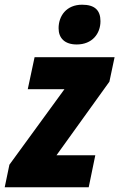

<svg xmlns="http://www.w3.org/2000/svg" viewBox="-62 -796 507 816"><path d="M264 -607C330 -607 365 -653 365 -706C365 -752 341 -776 287 -776C220 -776 187 -728 187 -676C187 -634 213 -607 264 -607ZM-42 0H315L343 -136H178L403 -449L425 -553H85L56 -417H212L-22 -96Z"/></svg>

Font: Noto Sans UI Condensed Black
Style: Italic
Weight: 900
Width: 3
Italic angle: -192°
Designer: Monotype Design Team
Foundry: Monotype Imaging Inc.
Version: Version 1.901